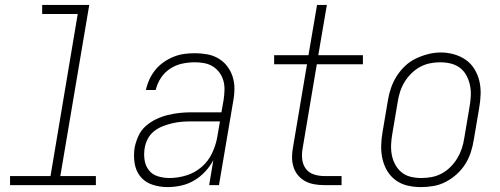

<svg xmlns="http://www.w3.org/2000/svg" viewBox="-20 -755 2040 783"><path d="M21 0V-37H186L297 -698H152V-735H344L226 -37H371V0Z M663 8Q631 8 601 -2Q571 -12 552.5 -35Q534 -58 529 -89.5Q524 -121 529 -153Q534 -177 544.5 -200.5Q555 -224 574.5 -241Q594 -258 617 -269Q640 -280 664.5 -286Q689 -292 713 -294.5Q737 -297 761 -297H883L892 -348Q895 -368 895.5 -388Q896 -408 891 -426Q886 -444 875 -459Q864 -474 848 -484Q832 -494 813 -497.5Q794 -501 775 -501Q749 -501 723 -495.5Q697 -490 674 -475Q651 -460 636 -437Q621 -414 615 -388H575Q580 -411 589.5 -431.5Q599 -452 613.5 -470Q628 -488 647.5 -501.5Q667 -515 688 -523.5Q709 -532 731 -535Q753 -538 775 -538Q800 -538 825 -533.5Q850 -529 871 -516.5Q892 -504 906.5 -485Q921 -466 928.5 -443Q936 -420 936 -394Q936 -368 931 -342L873 0H833L850 -102Q837 -77 816.5 -55Q796 -33 771 -18.5Q746 -4 718 2Q690 8 663 8ZM671 -29Q705 -29 739.5 -39.5Q774 -50 801.5 -73.5Q829 -97 844.5 -129.5Q860 -162 866 -196L877 -260H761Q741 -260 722 -258.5Q703 -257 683.5 -252.5Q664 -248 644.5 -240.5Q625 -233 608.5 -220Q592 -207 582.5 -188.5Q573 -170 570 -151Q566 -127 569.5 -103Q573 -79 587 -61Q601 -43 624 -36Q647 -29 671 -29Z M1303 0Q1282 0 1262 -3.5Q1242 -7 1225 -16Q1208 -25 1195.5 -40Q1183 -55 1177 -74Q1171 -93 1171 -113.5Q1171 -134 1175 -155L1232 -493H1098V-530H1238L1273 -735H1313L1278 -530H1460V-493H1272L1214 -149Q1210 -127 1212.5 -105Q1215 -83 1227.5 -66.5Q1240 -50 1260.5 -43.5Q1281 -37 1303 -37H1373V0Z M1697 8Q1669 8 1642.5 2Q1616 -4 1594.5 -19.5Q1573 -35 1559.5 -57.5Q1546 -80 1540 -106Q1534 -132 1534.5 -160Q1535 -188 1540 -216L1562 -346Q1566 -371 1574.5 -396Q1583 -421 1597.5 -444Q1612 -467 1632 -486Q1652 -505 1676.5 -516.5Q1701 -528 1726.5 -534.5Q1752 -541 1778 -541Q1805 -541 1831.5 -533.5Q1858 -526 1879.5 -511Q1901 -496 1915 -473Q1929 -450 1935 -424Q1941 -398 1940 -370Q1939 -342 1934 -314L1912 -184Q1908 -159 1900 -134Q1892 -109 1877.5 -86Q1863 -63 1842.5 -44.5Q1822 -26 1798 -13.5Q1774 -1 1748 3.5Q1722 8 1697 8ZM1698 -29Q1719 -29 1740.5 -33Q1762 -37 1781.5 -47.5Q1801 -58 1817 -74Q1833 -90 1844.5 -109Q1856 -128 1863 -148.5Q1870 -169 1873 -190L1895 -320Q1899 -343 1900 -365Q1901 -387 1896.5 -408Q1892 -429 1882 -447.5Q1872 -466 1855.5 -478.5Q1839 -491 1818 -496Q1797 -501 1774 -501Q1753 -501 1732 -496.5Q1711 -492 1692 -481.5Q1673 -471 1657 -455Q1641 -439 1629.5 -420Q1618 -401 1611.5 -380.5Q1605 -360 1602 -340L1580 -210Q1576 -188 1575 -165.5Q1574 -143 1578 -122.5Q1582 -102 1592 -83.5Q1602 -65 1618 -52Q1634 -39 1655 -34Q1676 -29 1698 -29Z"/></svg>

Font: iosevka_custom_sans_ss08 XLt
Style: Italic
Weight: 200
Italic angle: -10°
Designer: Belleve Invis
Foundry: Belleve Invis
Version: Version 10.3.0; ttfautohint (v1.8.3)